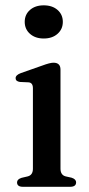

<svg xmlns="http://www.w3.org/2000/svg" viewBox="-20 -718 343 738"><path d="M148 -570Q115.5 -570 95.2 -588Q75 -606 75 -634Q75 -662 95.2 -679.8Q115.5 -697.5 148 -697.5Q181 -697.5 201.2 -679.8Q221.5 -662 221.5 -634Q221.5 -606 201.2 -588Q181 -570 148 -570ZM212.5 -450.5V-70Q212.5 -45 232.5 -40L255 -35Q272.5 -29.5 272.5 -17Q272.5 0 249.5 0H68Q45.5 0 45.5 -17Q45.5 -29 63 -34.5L86.5 -40Q106.5 -45 106.5 -69.5V-379Q106.5 -400 90 -401.5L56.5 -403Q40 -405.5 40 -417.5Q40 -429.5 60 -437L142.5 -466Q172 -477 185.5 -477Q212.5 -477 212.5 -450.5Z"/></svg>

Font: Fraunces 9pt S000
Style: Regular
Weight: 400
Version: Version 1.000; ttfautohint (v1.8.3)